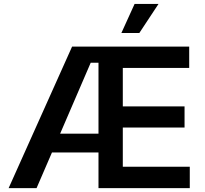

<svg xmlns="http://www.w3.org/2000/svg" viewBox="-20 -967 1053 987"><path d="M24.4 0 350.6 -727.5H952.6V-617.7H611.3V-419.9H928.7V-311.5H611.3V-109.9H955.6V0H486.3V-183.1H247.1L168 0ZM289.1 -279.8H486.3V-644.5H446.3ZM604 -797.4 671.9 -946.8H794.9L696.3 -797.4Z"/></svg>

Font: Inter-SemiBold
Style: Regular
Weight: 600
Designer: Rasmus Andersson
Foundry: rsms
Version: Version 4.000;git-a52131595